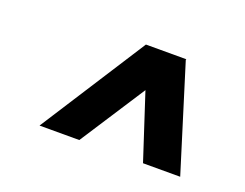

<svg xmlns="http://www.w3.org/2000/svg" viewBox="-64 -815 711 558"><g transform="rotate(20 291.5 -536.5)"><path d="M305 -700H430L429 -698L530 -373H415L349 -575L218 -373H95Z"/></g></svg>

Font: Oak Sans
Style: Bold Italic
Weight: 700
Italic angle: -9.5°
Foundry: Erik Kennedy, Walven
Version: Version 1.000